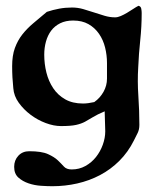

<svg xmlns="http://www.w3.org/2000/svg" viewBox="-20 -435 543 664"><path d="M142 -394Q163 -401 184.5 -405Q206 -409 229 -409Q249 -409 268 -403.5Q287 -398 305 -392Q323 -386 341.5 -380.5Q360 -375 378 -375Q387 -375 397.5 -379.5Q408 -384 419 -390.5Q430 -397 440.5 -404Q451 -411 459 -415Q467 -413 468.5 -405Q470 -397 470 -390Q470 -343 465 -296Q460 -249 458 -202Q455 -154 458.5 -103Q462 -52 462 -3Q462 13 456 25Q450 37 443 51Q423 91 393 121Q363 151 326 170.5Q289 190 247 199.5Q205 209 161 209Q144 209 121.5 207.5Q99 206 78.5 199Q58 192 43.5 179Q29 166 29 142Q29 119 43.5 103.5Q58 88 81 88Q124 88 146 98Q168 108 180 119.5Q192 131 201 141Q210 151 228 151Q254 151 275.5 139Q297 127 312 108Q327 89 335.5 65.5Q344 42 344 19Q344 2 343 -15.5Q342 -33 342 -50Q316 -39 301.5 -30Q287 -21 274 -14Q261 -7 243 -3Q225 1 191 1Q166 1 138 -9.5Q110 -20 86 -38Q62 -56 45 -79.5Q28 -103 26 -130Q24 -149 23 -167.5Q22 -186 22 -206Q22 -243 31.5 -269Q41 -295 57 -315.5Q73 -336 95 -354.5Q117 -373 142 -394ZM133 -246Q133 -214 140.5 -184Q148 -154 164 -130Q180 -106 205.5 -91.5Q231 -77 267 -77Q284 -77 306 -82Q326 -96 338 -117.5Q350 -139 350 -163V-217Q350 -244 343.5 -270.5Q337 -297 322.5 -318Q308 -339 286 -351.5Q264 -364 233 -364Q207 -364 188 -354.5Q169 -345 157 -329Q145 -313 139 -291.5Q133 -270 133 -246Z"/></svg>

Font: CAT Altenglisch
Style: Regular
Weight: 400
Designer: Peter Wiegel
Foundry: Peter Wiegel, CAT Fonts
Version: Version 1.000